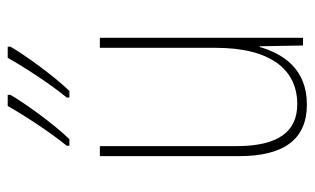

<svg xmlns="http://www.w3.org/2000/svg" viewBox="-179 -627 816 498"><g transform="rotate(-90 229.0 -378.0)"><path d="M357 -759V-766H328C307 -728 260 -655 225 -613V-606H242C282 -647 337 -724 357 -759ZM232 -759V-766H203C182 -728 136 -657 100 -613V-606H117C157 -647 212 -724 232 -759ZM380 -527H354V-227C354 -82 296 -15 208 -15C138 -15 99 -62 99 -173V-527H73V-166C73 -49 117 10 207 10C300 10 339 -53 356 -112H358L360 0H380Z"/></g></svg>

Font: Noto Sans Thai Cond Thin
Style: Regular
Weight: 100
Width: 3
Designer: Monotype Design Team
Foundry: Monotype Imaging Inc.
Version: Version 2.002